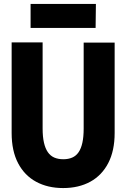

<svg xmlns="http://www.w3.org/2000/svg" viewBox="-20 -943 640 973"><path d="M300 10Q222 10 163.2 -21.8Q104.5 -53.5 71.8 -115.8Q39 -178 39 -269V-728H196V-291.5Q196 -249.5 202.8 -220Q209.5 -190.5 222.5 -171.8Q235.5 -153 255.2 -144.5Q275 -136 301 -136Q326.5 -136 346 -144.5Q365.5 -153 378.2 -171.5Q391 -190 397.5 -219.8Q404 -249.5 404 -291.5V-727H561V-269Q561 -179.5 528.8 -117Q496.5 -54.5 437.8 -22.2Q379 10 300 10ZM135 -801.5V-923H466L464.5 -801.5Z"/></svg>

Font: Spline Sans Mono
Style: Regular
Weight: 400
Monospace: yes
Designer: Eben Sorkin, Mirko Velimirovic
Foundry: Sorkin Type
Version: Version 1.004